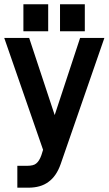

<svg xmlns="http://www.w3.org/2000/svg" viewBox="-34 -704 507 896"><path d="M190.9 -684.1V-558.1H75.2V-684.1ZM361.8 -684.1V-558.1H246.1V-684.1ZM339.8 -526.9H453.1L249 62Q229 118.7 191.9 145Q156.2 171.9 97.2 171.9H46.9V69.8H91.8Q122.6 69.8 134.8 59.1Q149.4 47.9 159.2 20L167 -4.9L-14.2 -526.9H102.1L221.2 -167Z"/></svg>

Font: D-DIN-PRO SemiBold
Style: Bold
Weight: 600
Designer: datto
Foundry: CyberFei
Version: Version 1.000;hotconv 1.0.109;makeotfexe 2.5.65596